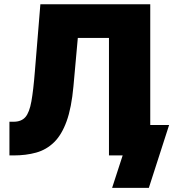

<svg xmlns="http://www.w3.org/2000/svg" viewBox="-20 -748 834 924"><path d="M25.4 0V-162.1H44.9Q83 -162.1 102.3 -184.6Q121.6 -207 131.1 -260.3Q140.6 -313.5 147.9 -405.3L174.3 -727.5H703.1V0H504.4V-565.4H354.5L333.5 -333Q324.2 -229.5 300.5 -164.3Q276.9 -99.1 240 -63.2Q203.1 -27.3 154.3 -13.7Q105.5 0 44.9 0ZM519.5 156.2 570.3 0H523.4V-146.5H793.9L696.3 156.2Z"/></svg>

Font: Inter 18pt Black
Style: Regular
Weight: 900
Designer: Rasmus Andersson
Foundry: rsms
Version: Version 4.001;git-66647c0bb